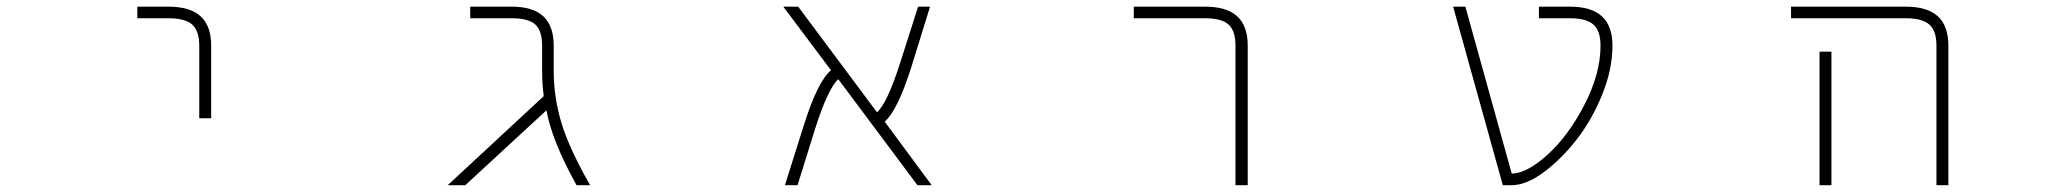

<svg xmlns="http://www.w3.org/2000/svg" viewBox="-20 -544 6040 566"><path d="M476.6 -490.2H384.8V-524.4H476.6Q540 -524.4 571.3 -496.1Q602.5 -467.8 602.5 -409.2V-195.3H567.4V-409.2Q567.4 -453.1 546.4 -471.7Q525.4 -490.2 476.6 -490.2Z M1612.3 -335Q1612.3 -257.8 1634.8 -182.6Q1657.2 -107.4 1719.7 2H1679.7Q1607.4 -127.9 1590.8 -218.8L1351.6 2H1299.8L1583 -260.7Q1578.1 -294.9 1578.1 -335V-409.2Q1578.1 -453.1 1558.1 -471.7Q1538.1 -490.2 1488.3 -490.2H1366.2V-524.4H1488.3Q1550.8 -524.4 1581.5 -496.1Q1612.3 -467.8 1612.3 -409.2Z M2726.6 2H2684.6L2451.2 -310.5Q2420.9 -283.2 2382.8 -164.1L2331.1 2H2293.9L2349.6 -174.8Q2390.6 -304.7 2429.7 -336.9L2289.1 -524.4H2333L2565.4 -212.9Q2595.7 -240.2 2633.8 -359.4L2686.5 -524.4H2721.7L2667 -347.7Q2626 -217.8 2587.9 -185.5Z M3322.3 -490.2V-524.4H3532.2Q3595.7 -524.4 3627 -496.1Q3658.2 -467.8 3658.2 -409.2V2H3622.1V-409.2Q3622.1 -453.1 3601.6 -471.7Q3581.1 -490.2 3532.2 -490.2Z M4607.4 -524.4Q4670.9 -524.4 4702.1 -496.1Q4733.4 -467.8 4733.4 -409.2Q4733.4 -339.8 4703.1 -265.1Q4672.9 -190.4 4627.9 -132.8Q4583 -75.2 4531.2 -36.6Q4479.5 2 4435.5 2H4410.2L4263.7 -524.4H4299.8L4436.5 -32.2Q4481.4 -33.2 4542 -87.9Q4603.5 -143.6 4650.9 -235.4Q4698.2 -327.1 4698.2 -409.2Q4698.2 -453.1 4677.2 -471.7Q4656.2 -490.2 4607.4 -490.2H4516.6V-524.4Z M5597.7 -490.2H5259.8V-524.4H5597.7Q5661.1 -524.4 5692.4 -496.1Q5723.6 -467.8 5723.6 -409.2V2H5688.5V-409.2Q5688.5 -453.1 5667.5 -471.7Q5646.5 -490.2 5597.7 -490.2ZM5343.8 -391.6H5378.9V-24.4V2H5343.8V-24.4Z"/></svg>

Font: Gen Shin Gothic Monospace ExtraLight
Style: Regular
Weight: 200
Designer: [Source Han Sans]
Ryoko NISHIZUKA  (kana & ideographs); Paul D. Hunt (Latin, Greek & Cyrillic); Wenlong ZHANG  (bopomofo
Version: Version 1.002.20150607